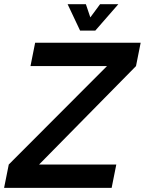

<svg xmlns="http://www.w3.org/2000/svg" viewBox="-28 -904 697 924"><path d="M648.9 -698.2 626.5 -585.9 160.2 -112.3H531.7L509.3 0H-8.3L14.2 -112.3L486.8 -585.9H118.7L141.1 -698.2ZM297.4 -883.8H385.3L406.7 -820.3L453.6 -883.8H541.5L430.7 -756.8H357.4Z"/></svg>

Font: Sansation
Style: Bold Italic
Weight: 700
Designer: Bernd Montag
Version: Version 1.301